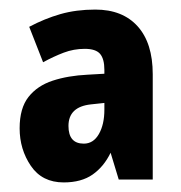

<svg xmlns="http://www.w3.org/2000/svg" viewBox="-20 -742 379 401"><path d="M179 -722Q236 -722 267.5 -687Q299 -652 299 -587V-367H228L211 -423Q197 -394 173.5 -377.5Q150 -361 113 -361Q68 -361 44.5 -395.5Q21 -430 21 -474Q21 -516 39.5 -539.5Q58 -563 90 -573.5Q122 -584 163 -586L198 -588V-596Q198 -619 189 -629.5Q180 -640 157 -640Q134 -640 113 -632Q92 -624 70 -612L41 -686Q73 -703 106 -712.5Q139 -722 179 -722ZM170 -524Q123 -519 123 -479Q123 -442 155 -442Q175 -442 186.5 -462Q198 -482 198 -513V-527Z"/></svg>

Font: Noto Sans Myanmar UI ExtraCondensed ExtraBold
Style: Regular
Weight: 800
Width: 2
Designer: Monotype Design Team
Foundry: Monotype Imaging Inc.
Version: Version 2.103; ttfautohint (v1.8.4.7-5d5b)